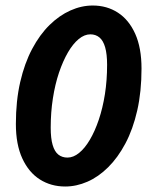

<svg xmlns="http://www.w3.org/2000/svg" viewBox="-20 -667 549 699"><path d="M217.4 12Q165.8 12 125.3 -13.6Q84.8 -39.2 61.3 -90Q37.8 -140.9 37.8 -215.6Q37.8 -299.8 53.6 -368.4Q69.4 -437 97.1 -489Q124.8 -541.1 160.4 -576Q196 -610.9 236.4 -628.9Q276.7 -646.9 317.6 -646.9Q369.2 -646.9 409.2 -621Q449.2 -595.1 472.2 -544.1Q495.2 -493 495.2 -417.3Q495.2 -333.1 479.6 -264.7Q464 -196.3 436.6 -144.8Q409.2 -93.2 373.8 -58.1Q338.4 -23 298.3 -5.5Q258.3 12 217.4 12ZM225.6 -93.3Q247.2 -93.3 268 -110.3Q288.9 -127.2 307.1 -158.1Q325.4 -189 339.7 -231.3Q354 -273.7 362 -324.2Q369.9 -374.8 369.9 -430.9Q369.9 -470.1 362.8 -494.8Q355.7 -519.4 342 -530.7Q328.3 -542 308.9 -542Q287.4 -542 266.5 -524.8Q245.7 -507.6 227.4 -476.3Q209.2 -444.9 194.8 -402.6Q180.5 -360.2 172.6 -309.2Q164.6 -258.1 164.6 -202Q164.6 -163.2 171.7 -139.1Q178.8 -114.9 192.5 -104.1Q206.2 -93.3 225.6 -93.3Z"/></svg>

Font: Source Sans 3
Style: Italic
Weight: 200
Italic angle: -11°
Designer: Paul D. Hunt
Foundry: Adobe
Version: Version 3.046;hotconv 1.0.118;makeotfexe 2.5.65603